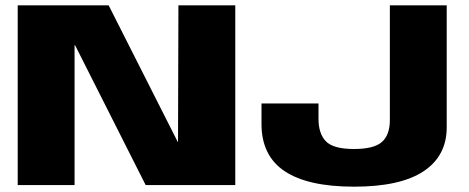

<svg xmlns="http://www.w3.org/2000/svg" viewBox="-20 -695 1762 721"><path d="M46.5 0H260V-525H262L527 0H863.5V-675H650L648.5 -162H647.5L388 -675H46.5ZM1309.5 6Q1483.5 6 1570.5 -51.8Q1657.5 -109.5 1657.5 -217V-675H1444V-244Q1444 -189 1414.5 -162.2Q1385 -135.5 1309 -135.5Q1232 -135.5 1204 -164.2Q1176 -193 1176 -249V-306.5H962V-229.5Q962 -110 1049.2 -52Q1136.5 6 1309.5 6Z"/></svg>

Font: Anybody SemiExpanded ExtraBold
Style: Regular
Weight: 800
Width: 6
Version: Version 1.113;gftools[0.9.25]